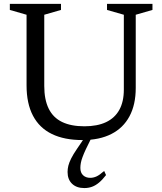

<svg xmlns="http://www.w3.org/2000/svg" viewBox="-20 -702 826 976"><path d="M609.5 -246.5V-627L524 -651.5V-682.5H755V-651.5L670 -627V-255Q670 -170 638.2 -110.8Q606.5 -51.5 546 -20.8Q485.5 10 399.5 10Q307 10 243.8 -20.8Q180.5 -51.5 147.8 -113.5Q115 -175.5 115 -268V-627L30 -651.5V-682.5H290V-651.5L205 -627V-265Q205 -195.5 227.5 -149.8Q250 -104 295.5 -82Q341 -60 409 -60Q474.5 -60 519 -81Q563.5 -102 586.5 -143.5Q609.5 -185 609.5 -246.5ZM416 57.5Q406 79 399.8 95.8Q393.5 112.5 391 126Q388.5 139.5 388.5 151.5Q388.5 176 402.5 189Q416.5 202 439 202Q454.5 202 470.2 195Q486 188 509.5 167L519 188Q500.5 212 483 226.5Q465.5 241 447.5 247.5Q429.5 254 408.5 254Q369 254 346.2 232Q323.5 210 323.5 172.5Q323.5 156.5 327.5 140.2Q331.5 124 341.8 103.5Q352 83 371.5 54.5L424 -23H455.5Z"/></svg>

Font: Newsreader
Style: Regular
Weight: 400
Designer: Hugues Gentile
Foundry: Production Type
Version: Version 1.003